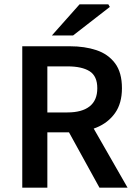

<svg xmlns="http://www.w3.org/2000/svg" viewBox="-20 -868 632 888"><path d="M83 0V-654H304Q372 -654 426 -636Q480 -618 512 -575.5Q544 -533 544 -460Q544 -390 512 -345Q480 -300 426 -278Q372 -256 304 -256H199V0ZM199 -348H292Q359 -348 394.5 -376Q430 -404 430 -460Q430 -516 394.5 -538.5Q359 -561 292 -561H199ZM440 0 282 -287 366 -356 570 0ZM220 -704 348 -848H481L488 -836L318 -704Z"/></svg>

Font: Source Sans 3 SemiBold
Style: Regular
Weight: 600
Designer: Paul D. Hunt
Foundry: Adobe
Version: Version 3.046;hotconv 1.0.118;makeotfexe 2.5.65603